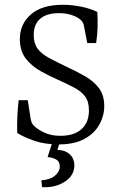

<svg xmlns="http://www.w3.org/2000/svg" viewBox="-20 -596 501 803"><path d="M416 -152Q416 -112 395.5 -75Q375 -38 333 -15Q291 8 225 8Q167 8 122.5 -7.5Q78 -23 52 -40Q51 -74 52.5 -107.5Q54 -141 58 -177H96L109 -95Q110 -90 112.5 -83.5Q115 -77 122 -70Q138 -54 166.5 -41Q195 -28 232 -28Q291 -28 321.5 -56.5Q352 -85 352 -134Q352 -171 336 -192.5Q320 -214 290.5 -229.5Q261 -245 221 -263Q187 -278 150 -298.5Q113 -319 88 -351Q63 -383 63 -433Q63 -495 109 -535.5Q155 -576 243 -576Q281 -576 320 -568Q359 -560 387 -546Q389 -510 388 -478.5Q387 -447 382 -416H345L331 -488Q330 -494 327 -500.5Q324 -507 316 -514Q304 -525 280 -533Q256 -541 227 -541Q175 -541 148 -517.5Q121 -494 121 -450Q121 -415 137 -393Q153 -371 184.5 -354Q216 -337 260 -316Q299 -298 334.5 -278Q370 -258 393 -228.5Q416 -199 416 -152ZM236 -19 220 31Q223 31 228 31.5Q233 32 238 33Q261 37 276 53.5Q291 70 291 96Q291 136 254.5 161.5Q218 187 168 187Q163 187 161 187Q159 187 156 187L153 158Q189 156 209.5 139Q230 122 230 100Q230 79 214 70.5Q198 62 179 61L205 -19Z"/></svg>

Font: Yrsa Light
Style: Regular
Weight: 300
Designer: Anna Giedrys (Yrsa+Rasa design), David Brezina (Yrsa art-direction, Rasa art-direction, design)
Foundry: Rosetta Type Foundry
Version: Version 2.004